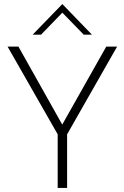

<svg xmlns="http://www.w3.org/2000/svg" viewBox="-20 -927 614 947"><path d="M311 0H264.5V-264.5L17.5 -697H71L287 -312.5L504 -697H557.5L311 -264.5ZM433.5 -756H393L287.5 -864.5L182.5 -756H141L287.5 -907Z"/></svg>

Font: Acari Sans Neue Light
Style: Regular
Weight: 300
Designer: Alfredo Marco Pradil (font), Cristiano Sobral (main changes)
Foundry: Hanken Design Co. (font), Cristiano Sobral (main changes)
Version: Version 2.459;March 19, 2022;FontCreator 14.0.0.2808 64-bit;